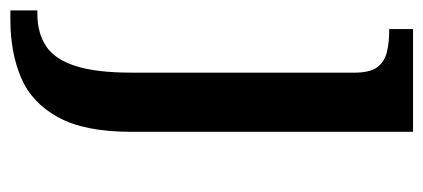

<svg xmlns="http://www.w3.org/2000/svg" viewBox="-258 -333 816 370"><g transform="rotate(90 150.0 -148.0)"><path d="M-15 240V188H-8Q28 188 53.5 171.5Q79 155 92 115Q105 75 105 6V-423Q105 -453 94.5 -467Q84 -481 65.5 -485.5Q47 -490 25 -490H21V-536H219V8Q219 97 191 148Q163 199 114.5 219.5Q66 240 3 240Z"/></g></svg>

Font: Noto Rashi Hebrew Medium
Style: Regular
Weight: 500
Version: Version 1.006